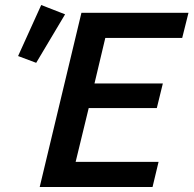

<svg xmlns="http://www.w3.org/2000/svg" viewBox="-20 -744 770 764"><path d="M138 0 304 -693H730L705 -593H399L356 -412H628L604 -314H333L281 -100H611L587 0ZM124 -494 52 -521 144 -724 239 -687Z"/></svg>

Font: Ubuntu Sans SemiBold
Style: Italic
Weight: 600
Italic angle: -13.5°
Designer: Dalton Maag Ltd
Foundry: Dalton Maag Ltd
Version: Version 1.006